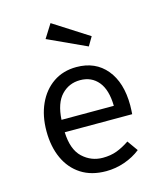

<svg xmlns="http://www.w3.org/2000/svg" viewBox="-120 -897 855 998"><g transform="rotate(-15 307.5 -398.0)"><path d="M170.8 -239.5Q174.4 -145.6 220.3 -102.8Q266.2 -60 328.7 -60Q370.3 -60 403.6 -72.3Q436.9 -84.6 472.8 -108.7L513.3 -51.8Q475.9 -22.1 427.2 -5.1Q378.5 11.8 327.7 11.8Q248.7 11.8 193.6 -23.6Q138.5 -59 109.5 -122.3Q80.5 -185.6 80.5 -269.2Q80.5 -351.3 109.5 -414.9Q138.5 -478.5 191.5 -514.9Q244.6 -551.3 316.4 -551.3Q418.5 -551.3 477.2 -480.5Q535.9 -409.7 535.9 -286.7Q535.9 -272.8 535.1 -260.5Q534.4 -248.2 533.8 -239.5ZM317.4 -480.5Q257.4 -480.5 216.9 -437.9Q176.4 -395.4 171.3 -306.2H452.8Q451.3 -392.8 414.9 -436.7Q378.5 -480.5 317.4 -480.5ZM407.2 -637.9 200 -733.3 246.2 -806.7 435.4 -685.6Z"/></g></svg>

Font: FiraCode Nerd Font Mono
Style: Regular
Weight: 400
Monospace: yes
Designer: Carrois Corporate, Edenspiekermann AG, Nikita Prokopov
Foundry: Carrois Corporate, Edenspiekermann AG, Nikita Prokopov
Version: Version 6.002;Nerd Fonts 3.4.0